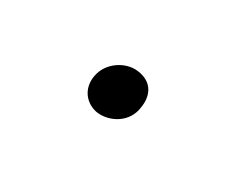

<svg xmlns="http://www.w3.org/2000/svg" viewBox="-27 -193 398 305"><g transform="rotate(30 172.5 -40.0)"><path d="M113.3 -42.5C108.9 -17.1 125 1.5 146.5 4.9C170.9 7.8 199.2 -7.8 202.6 -37.1C206.5 -59.6 197.8 -81.1 168.9 -84.5C145.5 -87.4 117.7 -69.8 113.3 -42.5Z"/></g></svg>

Font: Merriweather
Style: Light
Weight: 250
Designer: Eben Sorkin ( eben@eyebytes.com )
Foundry: Sorkin Type Co.
Version: Version 1.003